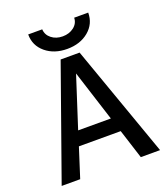

<svg xmlns="http://www.w3.org/2000/svg" viewBox="-166 -1061 1035 1180"><g transform="rotate(-20 351.5 -471.5)"><path d="M244.1 -285.2H458L351.6 -618.2ZM32.2 1 292 -731.4H416L675.8 1H549.8L488.3 -191.4H214.8L153.3 1ZM157.2 -944.3H249Q251 -907.2 280.8 -883.8Q310.5 -860.4 353.5 -860.4Q396.5 -860.4 426.8 -883.8Q457 -907.2 458 -944.3H549.8Q549.8 -871.1 494.1 -824.7Q438.5 -778.3 353.5 -778.3Q268.6 -778.3 212.9 -824.7Q157.2 -871.1 157.2 -944.3Z"/></g></svg>

Font: Gen Shin Gothic Medium
Style: Regular
Weight: 500
Designer: [Source Han Sans]
Ryoko NISHIZUKA  (kana & ideographs); Paul D. Hunt (Latin, Greek & Cyrillic); Wenlong ZHANG  (bopomofo
Version: Version 1.002.20150607